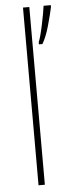

<svg xmlns="http://www.w3.org/2000/svg" viewBox="-54 -789 305 818"><g transform="rotate(-5 98.0 -380.0)"><path d="M104 -760H77V0H104ZM165 -760Q162 -734 150.5 -679.5Q139 -625 131 -608V-598H146Q163 -627 176 -673Q189 -719 196 -752V-760Z"/></g></svg>

Font: Noto Sans Display SemiCondensed Thin
Style: Regular
Weight: 250
Width: 4
Designer: Monotype Design team
Foundry: Monotype Imaging Inc.
Version: 1.000